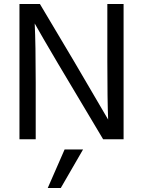

<svg xmlns="http://www.w3.org/2000/svg" viewBox="-20 -694 713 957"><path d="M283 243H218L302 51H394ZM158 0H77V-674H179L348 -390L519 -98Q515 -195 515 -389V-674H596V0H494Q214 -467 153 -577Q158 -473 158 -284Z"/></svg>

Font: Hind Colombo
Style: Regular
Weight: 400
Designer: Jyotish Sonowal, Aditi Pimprikar
Foundry: Indian Type Foundry
Version: Version 1.000;PS 1.0;hotconv 1.0.86;makeotf.lib2.5.63406; tt